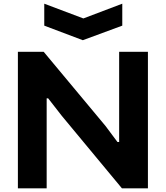

<svg xmlns="http://www.w3.org/2000/svg" viewBox="-20 -1021 898 1041"><path d="M220 -1001 432 -921 643 -1001V-882L429 -803L220 -882ZM77 -740H217L552 -338L617 -251H626V-740H782V0H641L315 -393L241 -488H233V0H77Z"/></svg>

Font: Encode Sans Wide
Style: Bold
Weight: 700
Designer: Pablo Impallari, Andres Torresi
Foundry: Pablo Impallari, Andres Torresi
Version: Version 1.000; ttfautohint (v1.00) -l 8 -r 50 -G 200 -x 14 -